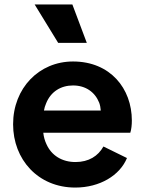

<svg xmlns="http://www.w3.org/2000/svg" viewBox="-20 -833 652 865"><path d="M371 -640 306 -813H136L242 -640ZM319 12C430 12 520 -43 552 -121L446 -173C422 -130 380 -103 320 -103C260 -103 212 -132 189 -184C182 -199 177 -216 175 -235H567C572 -250 574 -271 574 -290C574 -434 477 -556 309 -556C156 -556 39 -436 39 -273C39 -115 151 12 319 12ZM178 -335C180 -346 183 -357 188 -368C209 -420 254 -448 309 -448C366 -448 408 -418 427 -370C431 -359 433 -348 434 -335Z"/></svg>

Font: Plus Jakarta Sans
Style: Bold
Weight: 700
Designer: Gumpita Rahayu
Foundry: Tokotype
Version: Version 2.071;gftools[0.9.30]